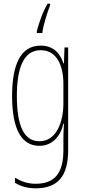

<svg xmlns="http://www.w3.org/2000/svg" viewBox="-20 -786 462 1048"><path d="M253 -756V-766H240C213 -721 193 -662 181 -616V-606H211C215 -646 239 -720 253 -756ZM202 -537C92 -537 46 -433 46 -262C46 -76 100 10 195 10C266 10 311 -43 326 -111H329C326 -70 326 -43 326 -12V35C326 163 275 217 175 217C130 217 98 205 62 184V212C95 232 132 242 175 242C297 242 352 173 352 35V-527H332L329 -440H326C311 -489 276 -537 202 -537ZM202 -512C291 -512 326 -426 326 -329V-221C326 -126 291 -15 195 -15C114 -15 72 -93 72 -262C72 -411 107 -512 202 -512Z"/></svg>

Font: Noto Sans Armenian ExtraCondensed Thin
Style: Regular
Weight: 100
Width: 2
Designer: Monotype Design Team
Foundry: Monotype Imaging Inc.
Version: Version 2.008